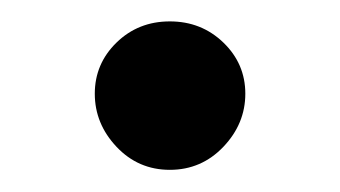

<svg xmlns="http://www.w3.org/2000/svg" viewBox="-20 -145 310 175"><path d="M66.4 -59.6Q66.4 -86.9 86.2 -106.2Q106 -125.5 134.8 -125.5Q163.6 -125.5 183.6 -106.2Q203.6 -86.9 203.6 -59.6Q203.6 -32.2 183.6 -11.2Q163.6 9.8 134.8 9.8Q106 9.8 86.2 -11.2Q66.4 -32.2 66.4 -59.6Z"/></svg>

Font: Gelasio
Style: Regular
Weight: 400
Designer: Eben Sorkin
Foundry: Eben Sorkin
Version: Version 1.008